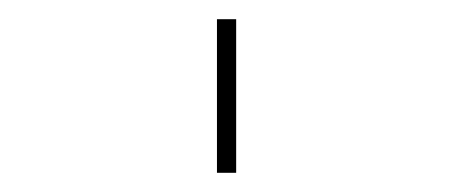

<svg xmlns="http://www.w3.org/2000/svg" viewBox="-20 34 472 200"><path d="M206 214H226V54H206Z"/></svg>

Font: Iosevka Sparkle Thin
Style: Regular
Weight: 100
Designer: Belleve Invis
Foundry: Belleve Invis
Version: Version 4.5.0; ttfautohint (v1.8.3)